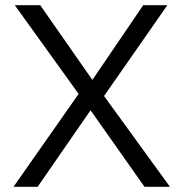

<svg xmlns="http://www.w3.org/2000/svg" viewBox="-20 -720 707 740"><path d="M329 -295 125 0H32L283 -358L37 -700H135L336 -412L532 -700H625L381 -350L635 0H537Z"/></svg>

Font: Lexend HM
Style: Regular
Weight: 400
Designer: Bonnie Shaver-Troup, Thomas Jockin, Octavio Pardo
Foundry: Lexend
Version: Version 1.091